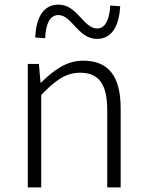

<svg xmlns="http://www.w3.org/2000/svg" viewBox="-20 -809 633 829"><path d="M100 0H158V-399C220 -463 264 -495 326 -495C408 -495 443 -444 443 -333V0H501V-341C501 -478 450 -547 339 -547C266 -547 211 -505 157 -452H155L148 -533H100ZM399 -641C471 -641 495 -711 499 -782L456 -785C453 -730 437 -686 400 -686C340 -686 314 -789 233 -789C159 -789 135 -720 132 -647L175 -644C177 -702 194 -744 232 -744C291 -744 316 -641 399 -641Z"/></svg>

Font: Noto Sans CJK KR Light
Style: Regular
Weight: 300
Designer: Ryoko NISHIZUKA (kana & ideographs); Paul D. Hunt (Latin, Greek & Cyrillic); Wenlong ZHANG (bopomofo); Sandoll Communica
Foundry: Adobe Systems Incorporated
Version: Version 1.004;PS 1.004;hotconv 1.0.82;makeotf.lib2.5.63406